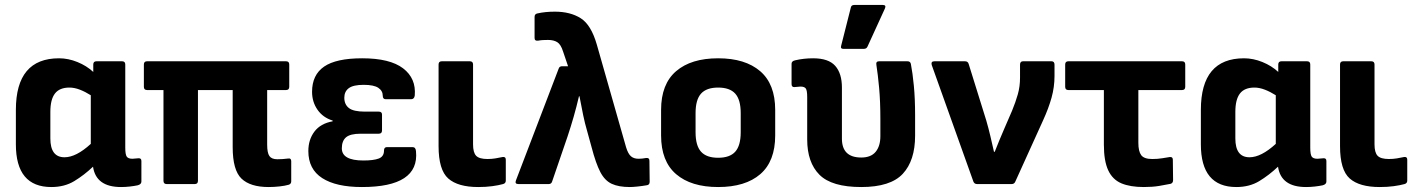

<svg xmlns="http://www.w3.org/2000/svg" viewBox="-20 -742 5707 774"><path d="M187 12Q44 12 44 -160V-299Q44 -507 218 -507Q255 -507 292 -492Q329 -477 356 -452V-482Q356 -495 369 -495H472Q485 -495 485 -482V-147Q485 -119 491 -110.5Q497 -102 514 -102Q520 -102 526 -103Q532 -104 538 -104Q550 -105 550 -93V-10Q550 1 535 5Q521 8 503 10Q485 12 468 12Q367 12 355 -70Q319 -36 279.5 -12Q240 12 187 12ZM183 -184Q183 -108 240 -108Q287 -108 346 -162V-358Q324 -372 302 -380.5Q280 -389 260 -389Q220 -389 201.5 -365Q183 -341 183 -291Z M1063 12Q989 12 953.5 -22Q918 -56 918 -149V-379H778V-13Q778 0 765 0H652Q639 0 639 -13V-379H573Q560 -379 560 -392V-482Q560 -495 573 -495H1133Q1146 -495 1146 -482V-392Q1146 -379 1133 -379H1057V-159Q1057 -126 1066 -113Q1075 -100 1098 -100Q1119 -100 1142 -103Q1154 -105 1154 -92V-11Q1154 0 1143 3Q1129 7 1107 9.5Q1085 12 1063 12Z M1439 12Q1335 12 1279 -24Q1223 -60 1223 -133Q1223 -179 1247.5 -211.5Q1272 -244 1321 -253V-256Q1282 -268 1260 -299.5Q1238 -331 1238 -372Q1238 -440 1286.5 -473.5Q1335 -507 1440 -507Q1552 -507 1605 -466.5Q1658 -426 1652 -357Q1650 -342 1637 -342H1535Q1523 -342 1523 -356Q1523 -376 1505 -388Q1487 -400 1446 -400Q1404 -400 1386 -386.5Q1368 -373 1368 -348Q1368 -321 1386.5 -306.5Q1405 -292 1451 -292H1507Q1520 -292 1520 -280V-216Q1520 -203 1507 -203H1434Q1392 -203 1375 -188.5Q1358 -174 1358 -144Q1358 -95 1445 -95Q1486 -95 1507 -103Q1528 -111 1528 -135Q1528 -149 1540 -149H1643Q1656 -149 1657 -132Q1671 12 1439 12Z M1908 12Q1826 12 1787 -22.5Q1748 -57 1748 -153V-482Q1748 -495 1761 -495H1874Q1887 -495 1887 -482V-160Q1887 -127 1899.5 -114Q1912 -101 1945 -101Q1962 -101 1977 -103.5Q1992 -106 2006 -109Q2019 -111 2019 -98V-14Q2019 -3 2008 0Q1990 5 1964.5 8.5Q1939 12 1908 12Z M2519 12Q2474 12 2446 -1Q2418 -14 2400 -48.5Q2382 -83 2365 -148L2346 -217Q2338 -244 2331 -277.5Q2324 -311 2316 -354H2314Q2304 -311 2292.5 -271Q2281 -231 2268 -192L2206 -11Q2203 0 2192 0H2070Q2054 0 2060 -15L2232 -465Q2235 -475 2246 -475H2270L2250 -534Q2241 -563 2226.5 -572Q2212 -581 2189 -581Q2180 -581 2169.5 -580.5Q2159 -580 2149 -578Q2135 -576 2135 -589V-674Q2135 -686 2147 -688Q2178 -695 2217 -695Q2279 -695 2321 -668.5Q2363 -642 2386 -562L2504 -148Q2512 -122 2523.5 -112Q2535 -102 2554 -102Q2568 -102 2584 -105Q2598 -107 2598 -94L2599 -9Q2599 4 2586 5Q2569 8 2549.5 10Q2530 12 2519 12Z M2875 12Q2766 12 2705.5 -40Q2645 -92 2645 -196V-299Q2645 -403 2705.5 -455Q2766 -507 2875 -507Q2984 -507 3044.5 -455Q3105 -403 3105 -299V-196Q3105 -92 3045 -40Q2985 12 2875 12ZM2875 -106Q2922 -106 2944 -130.5Q2966 -155 2966 -209V-286Q2966 -340 2944 -364.5Q2922 -389 2875 -389Q2828 -389 2806 -364.5Q2784 -340 2784 -286V-209Q2784 -155 2806 -130.5Q2828 -106 2875 -106Z M3452 12Q3333 12 3283.5 -37.5Q3234 -87 3234 -180V-351Q3234 -377 3228.5 -385Q3223 -393 3207 -393Q3201 -393 3195 -392Q3189 -391 3183 -391Q3171 -390 3171 -403V-485Q3171 -496 3186 -499Q3220 -507 3258 -507Q3320 -507 3347 -476.5Q3374 -446 3374 -389V-183Q3374 -107 3452 -107Q3491 -107 3510 -130Q3529 -153 3529 -193V-261Q3529 -333 3524 -387.5Q3519 -442 3513 -480Q3510 -495 3524 -495H3638Q3650 -495 3652 -484Q3659 -448 3664 -396Q3669 -344 3669 -278V-195Q3669 -95 3619.5 -41.5Q3570 12 3452 12ZM3380 -545Q3367 -545 3371 -558L3410 -712Q3412 -722 3424 -722H3539Q3554 -722 3547 -707L3477 -554Q3473 -545 3462 -545Z M3919 0Q3908 0 3904 -10L3736 -480Q3732 -495 3747 -495H3870Q3882 -495 3885 -484L3956 -256Q3965 -225 3972.5 -193Q3980 -161 3987 -130H3990Q3999 -153 4008.5 -176Q4018 -199 4028 -222L4060 -296Q4074 -330 4083 -361.5Q4092 -393 4092 -429V-481Q4092 -495 4104 -495H4219Q4231 -495 4231 -481V-436Q4231 -391 4219 -348Q4207 -305 4185 -257L4073 -10Q4069 0 4058 0Z M4591 12Q4536 12 4500.5 -3Q4465 -18 4447.5 -55.5Q4430 -93 4430 -159V-379H4287Q4274 -379 4274 -392V-482Q4274 -495 4287 -495H4745Q4758 -495 4758 -482V-392Q4758 -379 4745 -379H4569V-166Q4569 -132 4580.5 -116.5Q4592 -101 4625 -101Q4647 -101 4665 -104Q4683 -107 4696 -109Q4708 -110 4708 -98L4709 -16Q4709 -4 4699 -1Q4680 3 4653 7.5Q4626 12 4591 12Z M4964 12Q4821 12 4821 -160V-299Q4821 -507 4995 -507Q5032 -507 5069 -492Q5106 -477 5133 -452V-482Q5133 -495 5146 -495H5249Q5262 -495 5262 -482V-147Q5262 -119 5268 -110.5Q5274 -102 5291 -102Q5297 -102 5303 -103Q5309 -104 5315 -104Q5327 -105 5327 -93V-10Q5327 1 5312 5Q5298 8 5280 10Q5262 12 5245 12Q5144 12 5132 -70Q5096 -36 5056.5 -12Q5017 12 4964 12ZM4960 -184Q4960 -108 5017 -108Q5064 -108 5123 -162V-358Q5101 -372 5079 -380.5Q5057 -389 5037 -389Q4997 -389 4978.5 -365Q4960 -341 4960 -291Z M5542 12Q5460 12 5421 -22.5Q5382 -57 5382 -153V-482Q5382 -495 5395 -495H5508Q5521 -495 5521 -482V-160Q5521 -127 5533.5 -114Q5546 -101 5579 -101Q5596 -101 5611 -103.5Q5626 -106 5640 -109Q5653 -111 5653 -98V-14Q5653 -3 5642 0Q5624 5 5598.5 8.5Q5573 12 5542 12Z"/></svg>

Font: Sofia Sans ExtraBold
Style: Regular
Weight: 800
Designer: Botio Nikoltchev, Ani Petrova
Foundry: lettersoup
Version: Version 4.101; ttfautohint (v1.8.4.7-5d5b)